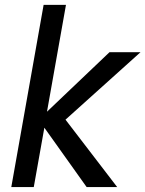

<svg xmlns="http://www.w3.org/2000/svg" viewBox="-20 -760 591 780"><path d="M25.9 0 157.2 -740.2H248L170.9 -306.2L424.8 -547.9H550.8L246.1 -273.9L456.1 0H332L160.2 -241.2L117.2 0Z"/></svg>

Font: SVN-Poppins
Style: Italic
Weight: 400
Italic angle: -10°
Designer: Ninad Kale (Devanagari), Jonny Pinhorn (Latin)
Foundry: Indian Type Foundry
Version: Version 3.002 2017